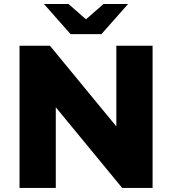

<svg xmlns="http://www.w3.org/2000/svg" viewBox="-20 -925 847 945"><path d="M76.1 -700H225.7L623.9 -216.2H552.6V-700H731V0H581.4L183.2 -483.8H254.6V0H76.1ZM196.2 -905.4H317.1L456.4 -783.4H350.2L489.6 -905.4H610.4L479.3 -757H327.3Z"/></svg>

Font: iiserrat Thin
Style: Regular
Weight: 100
Designer: Akira Ohta
Foundry: Akira Ohta
Version: Version 1.200;Glyphs 3.3.1 (3343)